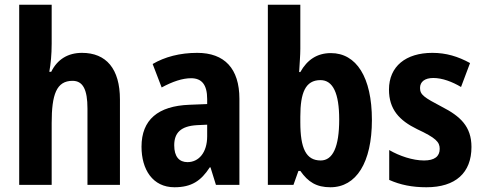

<svg xmlns="http://www.w3.org/2000/svg" viewBox="-20 -780 2040 810"><path d="M198 -596V-760H61V0H198V-261C198 -381 218 -439 286 -439C330 -439 349 -402 349 -322V0H486V-360C486 -490 428 -557 326 -557C267 -557 222 -530 196 -477H188C194 -510 198 -550 198 -596Z M812 -557C739 -557 675 -540 624 -510L662 -411C708 -436 750 -450 786 -450C831 -450 854 -423 854 -362V-341L779 -338C647 -333 577 -275 577 -161C577 -65 624 10 716 10C788 10 828 -17 865 -74H868L891 0H990V-363C990 -491 927 -557 812 -557ZM811 -252 854 -254V-205C854 -137 819 -96 771 -96C736 -96 715 -119 715 -167C715 -220 743 -248 811 -252Z M1247 -574V-760H1110V0H1218L1239 -59H1247C1280 -12 1315 10 1374 10C1483 10 1549 -94 1549 -274C1549 -455 1483 -556 1376 -556C1318 -556 1276 -528 1247 -476H1242C1244 -513 1247 -547 1247 -574ZM1332 -442C1385 -442 1411 -386 1411 -276C1411 -160 1384 -103 1333 -103C1271 -103 1247 -154 1247 -264V-288C1247 -388 1268 -442 1332 -442Z M1969 -160C1969 -247 1921 -290 1845 -329C1769 -369 1752 -380 1752 -409C1752 -435 1772 -451 1808 -451C1846 -451 1888 -435 1925 -413L1963 -514C1912 -542 1862 -557 1804 -557C1692 -557 1621 -500 1621 -402C1621 -319 1664 -272 1740 -235C1819 -198 1835 -181 1835 -152C1835 -120 1813 -103 1769 -103C1721 -103 1665 -122 1622 -147V-21C1669 0 1719 10 1779 10C1902 10 1969 -51 1969 -160Z"/></svg>

Font: Noto Sans Georgian Condensed Bold
Style: Regular
Weight: 700
Width: 3
Designer: Monotype Design Team, Akaki Razmadze
Foundry: Google LLC
Version: Version 2.005